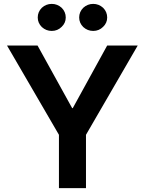

<svg xmlns="http://www.w3.org/2000/svg" viewBox="-20 -964 745 987"><path d="M351 -408H354L531 -730H688L422 -271V3H283V-271L16 -730H173ZM195 -825Q174 -846 174 -874Q174 -903 195 -924Q217 -944 246 -944Q275 -944 297 -924Q318 -903 318 -874Q318 -846 297 -826Q276 -805 246 -805Q217 -805 195 -825ZM408 -825Q387 -846 387 -874Q387 -903 408 -924Q430 -944 459 -944Q488 -944 510 -924Q531 -903 531 -874Q531 -846 510 -826Q489 -805 459 -805Q430 -805 408 -825Z"/></svg>

Font: Sinter Bold
Style: Regular
Weight: 700
Foundry: Adobe & rsms
Version: Version 1.000